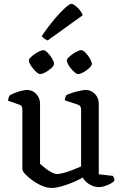

<svg xmlns="http://www.w3.org/2000/svg" viewBox="-20 -963 633 988"><path d="M246 4.2Q222.2 4.2 196 -7Q169.7 -18.3 146.8 -35Q123.9 -51.6 109.5 -67.3Q95.1 -83 95.1 -92.5V-399.9Q95.1 -408.1 91.9 -414.8Q88.7 -421.5 79.5 -424.5L21.2 -444.6Q23 -457.3 25.8 -464.2Q28.7 -471 32 -474Q48.4 -483.1 75.6 -491.6Q102.9 -500 119.3 -500Q147.1 -500 166.6 -479.5Q186 -459 186 -429.8V-119.8Q196.8 -110.1 212.2 -98.1Q227.6 -86 244.5 -76.7Q261.4 -67.3 273.5 -67.3Q286.2 -67.3 308.2 -73.3Q330.2 -79.2 354.3 -88.7Q378.3 -98.1 397.3 -106.4V-399.9Q397.3 -408.1 393.5 -414.9Q389.8 -421.7 380.8 -424.5L313.1 -447.2Q314.4 -457.5 317.1 -464.7Q319.9 -471.8 322.5 -474Q333.2 -479.6 352.1 -485.6Q371 -491.7 390.8 -495.8Q410.5 -500 421.4 -500Q449 -500 468.6 -479.6Q488.2 -459.2 488.2 -429.8V-66.2L561.1 -57.9Q563.4 -54.7 566 -48.2Q568.7 -41.8 568.7 -33.7Q562.7 -25.2 548.2 -17.6Q533.8 -10.1 517.6 -5Q501.4 0 490.3 0Q464.2 0 439.8 -14.7Q415.4 -29.3 406.2 -49.6Q385 -37.1 355.5 -24.8Q326.1 -12.5 296.6 -4.2Q267.1 4.2 246 4.2ZM381.8 -582Q375.1 -582 365.2 -590Q355.3 -598.1 345.8 -609.4Q336.4 -620.7 330.2 -632.6Q324.1 -644.4 324.1 -651Q324.1 -658.7 333 -667.6Q342 -676.5 354.3 -685.1Q366.6 -693.6 379 -699.3Q391.3 -705 398 -705Q405.5 -705 414.6 -696.9Q423.6 -688.9 432.6 -677Q441.5 -665.2 447.2 -653.4Q452.8 -641.6 452.8 -634Q452.8 -625.5 439.6 -613.2Q426.4 -600.9 409.8 -591.4Q393.2 -582 381.8 -582ZM186.2 -582Q179.5 -582 170.1 -589.7Q160.7 -597.3 151.1 -609Q141.6 -620.7 135 -632.1Q128.5 -643.5 128.5 -651.1Q128.5 -658.7 137.4 -667.6Q146.4 -676.5 158.7 -685.1Q171 -693.6 183.9 -699.3Q196.7 -705 203.3 -705Q210 -705 219.4 -696.9Q228.8 -688.9 237.7 -677.1Q246.7 -665.2 252.5 -653.4Q258.2 -641.6 258.2 -634Q258.2 -625.5 245 -613.2Q231.7 -600.9 214.6 -591.5Q197.6 -582 186.2 -582ZM225.2 -754.8Q215.7 -758.5 207.4 -765.2Q199 -771.9 194.7 -777.4Q228 -826.5 259.4 -863.6Q290.8 -900.7 314.6 -922Q338.5 -943.3 347.2 -943.3Q355 -943.3 367.1 -934.1Q379.2 -924.9 390.4 -911.4Q401.6 -898 405.4 -884.4Z"/></svg>

Font: Texturina Medium
Style: Regular
Weight: 500
Designer: Guillermo Torres Carreño
Foundry: Omnibus-Type
Version: Version 1.003